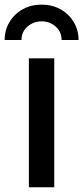

<svg xmlns="http://www.w3.org/2000/svg" viewBox="-50 -793 353 813"><path d="M72.3 0V-545.9H179.7V0ZM126.5 -773.4Q170.9 -773.4 206.3 -753.7Q241.7 -733.9 262.2 -699.7Q282.7 -665.5 282.7 -623.5H210.9Q210.9 -658.2 185.8 -680.4Q160.6 -702.6 126.5 -702.6Q91.8 -702.6 66.4 -680.4Q41 -658.2 41 -623.5H-30.3Q-30.3 -665.5 -9.8 -699.7Q10.7 -733.9 46.1 -753.7Q81.5 -773.4 126.5 -773.4Z"/></svg>

Font: Inter Medium
Style: Regular
Weight: 500
Designer: Rasmus Andersson
Foundry: rsms
Version: Version 4.001;git-9221beed3